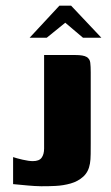

<svg xmlns="http://www.w3.org/2000/svg" viewBox="-20 -654 393 677"><path d="M299.9 -148.6Q299.9 -131.1 299.7 -110.9Q299.5 -90.7 297.2 -77.5Q292.4 -48.3 273.7 -31.3Q255 -14.4 229.3 -7.1Q203.6 0.2 175.8 1.6Q147.4 3 124.5 2.7Q101.6 2.3 78.5 0.1Q55.5 -2.1 26.2 -4.8V-100.1Q37.4 -96.1 59.5 -91Q81.6 -85.9 95.8 -85.9Q118.2 -85.9 126.8 -97.9Q135.5 -109.9 135.5 -130.2V-460H245.5Q273.9 -460 285.4 -453.2Q296.8 -446.4 298.3 -432.9Q299.9 -419.4 299.9 -399.3ZM84.5 -521 189.4 -633.9H230.8L337.4 -521H272.6L210.1 -573.9L144.9 -521Z"/></svg>

Font: Genos Thin
Style: Regular
Weight: 100
Designer: Robert E. Leuschke
Foundry: Robert E. Leuschke
Version: Version 1.010